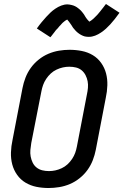

<svg xmlns="http://www.w3.org/2000/svg" viewBox="-20 -932 620 964"><path d="M224 12Q192 12 162.5 6Q133 0 108 -15Q83 -30 66 -54Q49 -78 41.5 -106.5Q34 -135 35 -166.5Q36 -198 43 -230L93 -490Q98 -516 108 -542Q118 -568 134.5 -591Q151 -614 174 -632.5Q197 -651 223 -662Q249 -673 276 -677.5Q303 -682 329 -682Q361 -682 391 -676Q421 -670 446 -655Q471 -640 488 -616Q505 -592 512.5 -563.5Q520 -535 519 -503.5Q518 -472 511 -440L461 -180Q456 -154 446 -128Q436 -102 419.5 -79Q403 -56 380 -37.5Q357 -19 331 -8Q305 3 277.5 7.5Q250 12 224 12ZM226 -73Q242 -73 258 -76.5Q274 -80 290 -87.5Q306 -95 319 -107Q332 -119 342 -134Q352 -149 357.5 -164.5Q363 -180 366 -196L416 -456Q420 -474 421.5 -491Q423 -508 420 -524Q417 -540 409.5 -554.5Q402 -569 390 -579Q378 -589 362 -593Q346 -597 328 -597Q312 -597 296 -593.5Q280 -590 264 -582.5Q248 -575 235 -563Q222 -551 212 -536Q202 -521 196.5 -505.5Q191 -490 188 -474L137 -214Q134 -196 132.5 -179Q131 -162 134 -146Q137 -130 144 -115.5Q151 -101 163.5 -91Q176 -81 192 -77Q208 -73 226 -73ZM233 -745 165 -789Q177 -806 189 -820.5Q201 -835 212 -847Q223 -859 233.5 -869Q244 -879 258 -888.5Q272 -898 287.5 -904Q303 -910 319 -910Q324 -910 329 -909Q334 -908 339 -907Q344 -906 348 -904.5Q352 -903 356.5 -901Q361 -899 364.5 -896.5Q368 -894 371.5 -891.5Q375 -889 379 -885.5Q383 -882 386.5 -878.5Q390 -875 392.5 -871.5Q395 -868 398 -864.5Q401 -861 403 -857.5Q405 -854 407 -850.5Q409 -847 412.5 -842Q416 -837 419 -833.5Q422 -830 425.5 -826.5Q429 -823 428 -822Q428 -821 428 -821H425Q425 -822 429.5 -824Q434 -826 437 -828.5Q440 -831 444 -834Q448 -837 450 -839Q452 -841 454 -843Q456 -845 458 -847Q460 -849 462.5 -851.5Q465 -854 467.5 -856.5Q470 -859 472 -861.5Q474 -864 476.5 -867Q479 -870 482 -873.5Q485 -877 487.5 -880.5Q490 -884 493 -887.5Q496 -891 499 -895Q502 -899 505 -903Q508 -907 512 -912L580 -868Q568 -851 556 -836Q544 -821 533.5 -809.5Q523 -798 512 -788Q501 -778 487 -768.5Q473 -759 457.5 -753Q442 -747 426 -747Q421 -747 416 -747.5Q411 -748 406 -749Q401 -750 397 -752Q393 -754 388.5 -756Q384 -758 380.5 -760.5Q377 -763 373.5 -765.5Q370 -768 366 -771.5Q362 -775 359 -778.5Q356 -782 353 -785.5Q350 -789 347 -792.5Q344 -796 342.5 -799.5Q341 -803 338.5 -806Q336 -809 332.5 -814.5Q329 -820 326 -823.5Q323 -827 320 -830.5Q317 -834 317 -835H318Q319 -835 319.5 -835.5Q320 -836 320 -835L316 -833Q311 -831 308 -828.5Q305 -826 301 -823Q297 -820 295 -818Q293 -816 291 -814Q289 -812 287.5 -810Q286 -808 283.5 -805.5Q281 -803 278.5 -800.5Q276 -798 274 -795Q272 -792 269 -789Q266 -786 263 -783Q260 -780 257.5 -776.5Q255 -773 252.5 -769.5Q250 -766 246.5 -762Q243 -758 240 -753.5Q237 -749 233 -745Z"/></svg>

Font: Lode Dark
Style: Bold Italic
Weight: 700
Italic angle: -11°
Monospace: yes
Designer: Belleve Invis
Foundry: Belleve Invis
Version: Version 29.2.0; ttfautohint (v1.8.3)